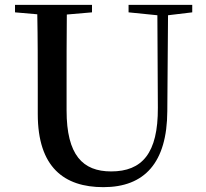

<svg xmlns="http://www.w3.org/2000/svg" viewBox="-20 -755 849 793"><path d="M511 -704 630 -692 632 -310C633 -122 567 -47 439 -47C322 -47 255 -114 255 -299V-397C255 -497 255 -597 256 -695L360 -704V-735H42V-704L134 -696C136 -596 136 -496 136 -397V-284C136 -64 245 18 407 18C577 18 670 -83 671 -296L674 -692L774 -704V-735H511Z"/></svg>

Font: Noto Serif CJK HK SemiBold
Style: Regular
Weight: 600
Designer: Ryoko NISHIZUKA 西塚涼子 (kana & ideographs); Frank Grießhammer (Latin, Greek & Cyrillic); Wenlong ZHANG 张文龙 (bopomofo); San
Foundry: Adobe
Version: Version 2.001;hotconv 1.1.0;makeotfexe 2.6.0